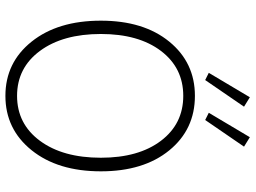

<svg xmlns="http://www.w3.org/2000/svg" viewBox="-134 -774 921 692"><g transform="rotate(90 326.0 -428.5)"><path d="M55 -332Q55 -486 130.5 -578.5Q206 -671 326 -671Q447 -671 522.5 -578.5Q598 -486 598 -332Q598 -177 522 -82.5Q446 12 326 12Q206 12 130.5 -82.5Q55 -177 55 -332ZM549 -332Q549 -468 488 -548.5Q427 -629 326 -629Q225 -629 164 -548.5Q103 -468 103 -332Q103 -195 164 -112.5Q225 -30 326 -30Q427 -30 488 -112.5Q549 -195 549 -332ZM243 -721 331 -869 365 -848 269 -708ZM387 -721 475 -869 509 -848 413 -708Z"/></g></svg>

Font: Toshiba Sans Light
Style: Regular
Weight: 300
Designer: Paul D. Hunt
Foundry: Toshiba Corporation
Version: Version 2.020;PS 2.0;hotconv 1.0.86;makeotf.lib2.5.63406